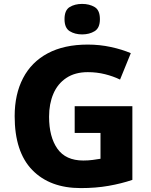

<svg xmlns="http://www.w3.org/2000/svg" viewBox="-20 -952 771 982"><path d="M362 -409H657V-32Q601 -13 535.5 -1.5Q470 10 393 10Q235 10 145 -82.5Q55 -175 55 -358Q55 -470 98 -552.5Q141 -635 224.5 -679.5Q308 -724 429 -724Q490 -724 547.5 -711.5Q605 -699 649 -680L594 -545Q559 -562 517 -572.5Q475 -583 429 -583Q364 -583 319.5 -553.5Q275 -524 253 -472.5Q231 -421 231 -355Q231 -252 273.5 -191.5Q316 -131 406 -131Q431 -131 454 -134Q477 -137 494 -140V-272H362ZM400 -932Q437 -932 464 -916Q491 -900 491 -854Q491 -809 464 -792.5Q437 -776 400 -776Q363 -776 336.5 -792.5Q310 -809 310 -854Q310 -900 336.5 -916Q363 -932 400 -932Z"/></svg>

Font: Noto Sans Bengali ExtraBold
Style: Regular
Weight: 800
Designer: Jelle Bosma - Monotype Design Team
Foundry: Monotype Imaging Inc.
Version: Version 2.003; ttfautohint (v1.8.4.7-5d5b)